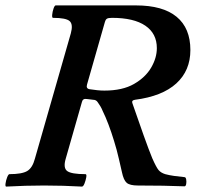

<svg xmlns="http://www.w3.org/2000/svg" viewBox="-31 -686 739 710"><path d="M-8 4Q-12 4 -10.5 -7.5Q-9 -19 -4.5 -30.5Q0 -42 4 -42Q50 -42 69.5 -53.5Q89 -65 98 -99L231 -563Q240 -596 226.5 -608Q213 -620 165 -620Q161 -620 162 -631.5Q163 -643 167 -654.5Q171 -666 175 -666H472Q571 -666 622 -624Q673 -582 673 -501Q673 -425 621 -377.5Q569 -330 468 -317Q454 -315 459 -303Q480 -242 500 -186Q520 -130 532 -101Q547 -67 555.5 -57Q564 -47 580 -42Q595 -38 612.5 -35.5Q630 -33 651 -31Q656 -31 657.5 -22.5Q659 -14 657.5 -5.5Q656 3 651 3Q578 0 479 0Q449 0 437.5 -10Q426 -20 420 -49Q416 -66 408.5 -99Q401 -132 391 -164Q381 -197 370 -226Q359 -255 349 -275Q345 -285 340.5 -292.5Q336 -300 331 -307Q325 -317 314 -317Q308 -318 301.5 -318.5Q295 -319 289 -320Q275 -322 272 -309L212 -99Q202 -65 217.5 -53.5Q233 -42 285 -42Q290 -42 288 -30.5Q286 -19 281.5 -7.5Q277 4 272 4Q238 2 202.5 1Q167 0 132 0Q98 0 62.5 1Q27 2 -8 4ZM355 -351Q422 -351 464.5 -375.5Q507 -400 528 -436Q549 -472 549 -508Q549 -562 506.5 -591Q464 -620 383 -620Q369 -620 364 -616.5Q359 -613 357 -605L291 -374Q286 -358 301 -356Q315 -354 328 -352.5Q341 -351 355 -351Z"/></svg>

Font: Junicode
Style: Bold Italic
Weight: 700
Italic angle: -11°
Designer: Peter S. Baker
Version: Version 2.100; ttfautohint (v1.8.4)